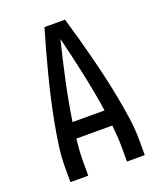

<svg xmlns="http://www.w3.org/2000/svg" viewBox="-136 -824 772 913"><g transform="rotate(-20 250.0 -367.5)"><path d="M62 0V-74Q62 -130 70 -186Q78 -242 88.5 -297.5Q99 -353 111.5 -408Q124 -463 138 -517.5Q152 -572 167 -626.5Q182 -681 198 -735H302Q318 -681 333 -626.5Q348 -572 362 -517.5Q376 -463 388.5 -408Q401 -353 411.5 -297.5Q422 -242 430 -186Q438 -130 438 -74V0H348V-74Q348 -101 346 -129Q344 -157 341 -185H159Q156 -157 154 -129Q152 -101 152 -74V0ZM331 -265Q316 -364 295 -461.5Q274 -559 250 -656Q226 -559 205 -461.5Q184 -364 169 -265Z"/></g></svg>

Font: iosevka_custom_sans_ss08 Md
Style: Regular
Weight: 500
Designer: Belleve Invis
Foundry: Belleve Invis
Version: Version 10.3.0; ttfautohint (v1.8.3)